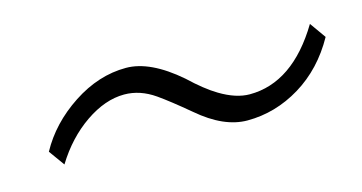

<svg xmlns="http://www.w3.org/2000/svg" viewBox="-33 -489 616 327"><g transform="rotate(-15 275.0 -326.0)"><path d="M519 -387.2 539.1 -358.9Q511.7 -309.6 467.5 -282.7Q423.3 -255.9 374 -255.9Q332.5 -255.9 288.1 -293.9Q255.4 -321.3 235.8 -335Q210 -353 182.1 -353Q148.4 -353 113.3 -328.9Q78.1 -304.7 53.2 -264.2L33.2 -292Q57.1 -335.9 102.8 -366Q148.4 -396 196.8 -396Q239.3 -396 290 -352.1Q316.4 -327.1 336.9 -314.9Q365.2 -297.9 389.2 -297.9Q465.3 -297.9 519 -387.2Z"/></g></svg>

Font: Sinkin Sans 200 X Light Italic
Style: Regular
Weight: 200
Italic angle: -112°
Designer: Keith Bates
Foundry: K-Type
Version: Sinkin Sans (version 1.0)  by Keith Bates   •   © 2014   www